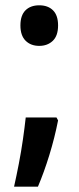

<svg xmlns="http://www.w3.org/2000/svg" viewBox="-20 -570 297 724"><path d="M57 -474Q57 -512 76 -531Q95 -550 128 -550Q161 -550 180 -531Q199 -512 199 -474Q199 -435 179 -416Q159 -397 128 -397Q96 -397 76.5 -416.5Q57 -436 57 -474ZM199 -116Q186 -50 166 15Q146 80 123 134H33Q42 94 51 47.5Q60 1 66.5 -44.5Q73 -90 77 -127H193Z"/></svg>

Font: Noto Sans Myanmar UI Condensed SemiBold
Style: Regular
Weight: 600
Width: 3
Designer: Monotype Design Team
Foundry: Monotype Imaging Inc.
Version: Version 2.103; ttfautohint (v1.8.4.7-5d5b)